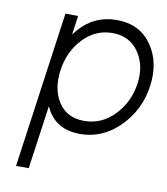

<svg xmlns="http://www.w3.org/2000/svg" viewBox="-81 -580 738 848"><g transform="rotate(10 288.5 -156.0)"><path d="M203 -500 191 -415Q196 -421 201 -427Q206 -433 210 -438Q276 -512 375 -512Q477 -512 531 -436Q585 -360 570 -250Q555 -141 478 -64Q402 12 301 12Q202 12 157 -62Q154 -67 151 -73Q148 -79 145 -85L105 200H48L146 -500ZM309 -48Q387 -48 444 -107Q501 -166 513 -250Q525 -334 484 -393Q443 -452 366 -452Q290 -452 235 -394Q180 -336 168 -250Q156 -164 194 -106Q232 -48 309 -48Z"/></g></svg>

Font: Unageo
Style: Light-Italic
Weight: 300
Designer: Richard Sepsi
Foundry: Richard Sepsi
Version: Version 2.000